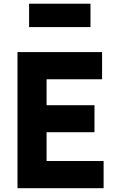

<svg xmlns="http://www.w3.org/2000/svg" viewBox="-20 -990 640 1010"><path d="M72 0V-716H517V-573H225V-143H525V0ZM166.5 -294.5V-436.5H477V-294.5ZM133 -847.5V-970.5H456V-847.5Z"/></svg>

Font: Google Sans Code
Style: Regular
Weight: 400
Monospace: yes
Designer: Google Sans Code Authors
Foundry: Google LLC
Version: Version 6.000